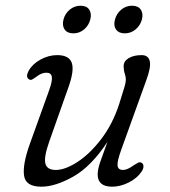

<svg xmlns="http://www.w3.org/2000/svg" viewBox="-20 -660 608 688"><path d="M487 -77Q493.5 -73.5 494 -64.8Q494.5 -56 488 -46Q472 -21.5 441.5 -6.2Q411 9 382 9Q330 9 330 -35Q330 -52.5 338.5 -77.8Q347 -103 365 -151.5Q306.5 -63 242.2 -27Q178 9 128 9Q72 9 66.2 -30.8Q60.5 -70.5 87 -144.5L155.5 -335Q168 -369 165.8 -384.2Q163.5 -399.5 146.5 -399.5Q138 -399.5 129.2 -396.2Q120.5 -393 109 -384Q101 -378.5 95.5 -375.2Q90 -372 83.5 -376Q71 -384 82.5 -406Q96 -430.5 125 -446.5Q154 -462.5 185 -462.5Q226.5 -462.5 236.8 -435.8Q247 -409 226 -349.5L156 -151.5Q136.5 -95.5 142.8 -73.2Q149 -51 180 -51Q213.5 -51 257.8 -79.8Q302 -108.5 342.8 -161.8Q383.5 -215 407 -287Q421.5 -333 426.2 -349Q431 -365 431 -375Q431 -384 427 -396.2Q423 -408.5 423 -422.5Q423 -441 441.2 -451.8Q459.5 -462.5 487.5 -462.5Q512 -462.5 516.8 -440.2Q521.5 -418 503 -369L415 -125Q399.5 -82.5 401.2 -66.8Q403 -51 421 -51Q436.5 -51 459.5 -68Q468 -73.5 474.5 -76.8Q481 -80 487 -77ZM243 -540.5Q221 -540.5 211.5 -554.5Q202 -568.5 207.5 -590Q213 -611.5 230 -625.5Q247 -639.5 268.5 -639.5Q290.5 -639.5 299.8 -625.5Q309 -611.5 303.5 -590Q298 -568.5 281.2 -554.5Q264.5 -540.5 243 -540.5ZM427 -540.5Q405.5 -540.5 395.8 -554.5Q386 -568.5 392 -590Q397.5 -611.5 414.5 -625.5Q431.5 -639.5 453 -639.5Q475 -639.5 484.5 -625.5Q494 -611.5 488.5 -590Q482.5 -568.5 465.8 -554.5Q449 -540.5 427 -540.5Z"/></svg>

Font: Fraunces 9pt SuperSoft Light
Style: Italic
Weight: 300
Italic angle: -16°
Version: Version 1.000;[b76b70a41]